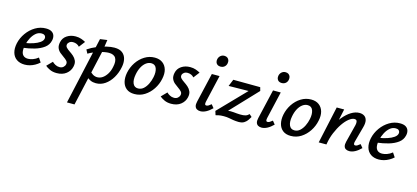

<svg xmlns="http://www.w3.org/2000/svg" viewBox="-70 -1223 4544 2091"><g transform="rotate(15 2201.5 -178.0)"><path d="M177 11Q123 11 86.5 -14Q50 -39 36.5 -85Q23 -131 36 -192Q50 -255 89 -309.5Q128 -364 183.5 -397Q239 -430 302 -430Q344 -430 367.5 -415Q391 -400 398.5 -374.5Q406 -349 399 -320Q388 -269 345 -237Q302 -205 240 -187Q178 -169 108 -161L112 -216Q168 -225 211.5 -239.5Q255 -254 282.5 -273.5Q310 -293 315 -315Q318 -324 316 -335.5Q314 -347 303.5 -356Q293 -365 271 -365Q234 -365 205.5 -340.5Q177 -316 157 -278Q137 -240 128 -198Q118 -157 121.5 -125.5Q125 -94 144 -77Q163 -60 196 -60Q220 -60 250.5 -70.5Q281 -81 309 -104L341 -56Q318 -35 291 -20Q264 -5 235.5 3Q207 11 177 11Z M537 10Q493 10 460 -5.5Q427 -21 408 -38L468 -99Q481 -85 503 -73Q525 -61 551 -61Q577 -61 593.5 -75.5Q610 -90 614 -109Q619 -131 605 -147Q591 -163 568 -178.5Q545 -194 523 -212.5Q501 -231 490 -257.5Q479 -284 487 -324Q497 -374 539 -402Q581 -430 637 -430Q673 -430 701 -420Q729 -410 750 -398L698 -330Q686 -345 667 -353.5Q648 -362 626 -362Q601 -362 585 -349.5Q569 -337 566 -321Q562 -301 576.5 -285.5Q591 -270 614.5 -254.5Q638 -239 660 -220Q682 -201 694.5 -173.5Q707 -146 698 -106Q687 -56 645 -23Q603 10 537 10Z M730 289 899 -470 979 -481 959 -348 815 289ZM979 6Q945 6 919 -5.5Q893 -17 875.5 -35Q858 -53 850 -73L885 -114Q904 -88 927.5 -74.5Q951 -61 976 -61Q1008 -61 1035.5 -79.5Q1063 -98 1085 -133Q1107 -168 1116 -215Q1131 -280 1110.5 -315.5Q1090 -351 1032 -351Q1012 -351 984 -346Q956 -341 925.5 -331.5Q895 -322 864 -309.5Q833 -297 807 -281L785 -323Q831 -354 884.5 -376Q938 -398 988.5 -409.5Q1039 -421 1076 -421Q1135 -421 1167 -395.5Q1199 -370 1208.5 -328Q1218 -286 1208 -238Q1195 -170 1162 -114.5Q1129 -59 1082 -26.5Q1035 6 979 6Z M1414 11Q1358 11 1324 -16Q1290 -43 1278.5 -89Q1267 -135 1278 -192Q1291 -257 1327 -311Q1363 -365 1415.5 -397.5Q1468 -430 1529 -430Q1583 -430 1618 -404Q1653 -378 1666 -333Q1679 -288 1666 -228Q1653 -164 1617 -109.5Q1581 -55 1529 -22Q1477 11 1414 11ZM1437 -58Q1472 -58 1498.5 -81.5Q1525 -105 1543.5 -143Q1562 -181 1570 -222Q1582 -281 1567 -321Q1552 -361 1508 -361Q1477 -361 1449.5 -340.5Q1422 -320 1402.5 -283.5Q1383 -247 1374 -198Q1362 -135 1378.5 -96.5Q1395 -58 1437 -58Z M1828 10Q1784 10 1751 -5.5Q1718 -21 1699 -38L1759 -99Q1772 -85 1794 -73Q1816 -61 1842 -61Q1868 -61 1884.5 -75.5Q1901 -90 1905 -109Q1910 -131 1896 -147Q1882 -163 1859 -178.5Q1836 -194 1814 -212.5Q1792 -231 1781 -257.5Q1770 -284 1778 -324Q1788 -374 1830 -402Q1872 -430 1928 -430Q1964 -430 1992 -420Q2020 -410 2041 -398L1989 -330Q1977 -345 1958 -353.5Q1939 -362 1917 -362Q1892 -362 1876 -349.5Q1860 -337 1857 -321Q1853 -301 1867.5 -285.5Q1882 -270 1905.5 -254.5Q1929 -239 1951 -220Q1973 -201 1985.5 -173.5Q1998 -146 1989 -106Q1978 -56 1936 -23Q1894 10 1828 10Z M2157 6Q2134 6 2117.5 -3.5Q2101 -13 2095 -33.5Q2089 -54 2097 -87L2174 -418H2261L2190 -111Q2186 -93 2188.5 -82Q2191 -71 2205 -71Q2216 -71 2228 -78Q2240 -85 2258 -100L2288 -63Q2254 -29 2221 -11.5Q2188 6 2157 6ZM2243 -520Q2223 -520 2209.5 -529Q2196 -538 2190.5 -554Q2185 -570 2189 -589Q2194 -613 2212 -629Q2230 -645 2256 -645Q2276 -645 2289.5 -635.5Q2303 -626 2308.5 -610Q2314 -594 2310 -574Q2305 -549 2287 -534.5Q2269 -520 2243 -520Z M2589 11Q2555 10 2529.5 6Q2504 2 2479 -3Q2454 -8 2420 -8Q2385 -8 2362 -3Q2339 2 2329 5L2315 -40L2657 -393L2676 -344L2384 -340L2416 -418L2720 -416L2731 -376L2396 -22L2342 -43Q2365 -55 2399.5 -67Q2434 -79 2475 -79Q2492 -79 2510.5 -77.5Q2529 -76 2548 -74Q2567 -72 2584 -72Q2621 -71 2644 -77.5Q2667 -84 2685 -103L2713 -78Q2691 -37 2669.5 -17.5Q2648 2 2628.5 6.5Q2609 11 2589 11Z M2847 6Q2824 6 2807.5 -3.5Q2791 -13 2785 -33.5Q2779 -54 2787 -87L2864 -418H2951L2880 -111Q2876 -93 2878.5 -82Q2881 -71 2895 -71Q2906 -71 2918 -78Q2930 -85 2948 -100L2978 -63Q2944 -29 2911 -11.5Q2878 6 2847 6ZM2933 -520Q2913 -520 2899.5 -529Q2886 -538 2880.5 -554Q2875 -570 2879 -589Q2884 -613 2902 -629Q2920 -645 2946 -645Q2966 -645 2979.5 -635.5Q2993 -626 2998.5 -610Q3004 -594 3000 -574Q2995 -549 2977 -534.5Q2959 -520 2933 -520Z M3177 11Q3121 11 3087 -16Q3053 -43 3041.5 -89Q3030 -135 3041 -192Q3054 -257 3090 -311Q3126 -365 3178.5 -397.5Q3231 -430 3292 -430Q3346 -430 3381 -404Q3416 -378 3429 -333Q3442 -288 3429 -228Q3416 -164 3380 -109.5Q3344 -55 3292 -22Q3240 11 3177 11ZM3200 -58Q3235 -58 3261.5 -81.5Q3288 -105 3306.5 -143Q3325 -181 3333 -222Q3345 -281 3330 -321Q3315 -361 3271 -361Q3240 -361 3212.5 -340.5Q3185 -320 3165.5 -283.5Q3146 -247 3137 -198Q3125 -135 3141.5 -96.5Q3158 -58 3200 -58Z M3836 6Q3814 6 3797.5 -3Q3781 -12 3775.5 -32.5Q3770 -53 3778 -85L3829 -286Q3835 -312 3830 -329.5Q3825 -347 3801 -347Q3775 -347 3741 -320.5Q3707 -294 3674.5 -246.5Q3642 -199 3615.5 -136Q3589 -73 3578 0H3515Q3539 -103 3575 -182Q3611 -261 3655.5 -315Q3700 -369 3746.5 -397Q3793 -425 3838 -425Q3870 -425 3892.5 -410.5Q3915 -396 3922.5 -365.5Q3930 -335 3917 -287L3869 -111Q3864 -93 3867 -82Q3870 -71 3884 -71Q3895 -71 3907 -78Q3919 -85 3937 -100L3967 -63Q3933 -29 3900 -11.5Q3867 6 3836 6ZM3491 0 3582 -418H3666L3577 0Z M4169 11Q4115 11 4078.5 -14Q4042 -39 4028.5 -85Q4015 -131 4028 -192Q4042 -255 4081 -309.5Q4120 -364 4175.5 -397Q4231 -430 4294 -430Q4336 -430 4359.5 -415Q4383 -400 4390.5 -374.5Q4398 -349 4391 -320Q4380 -269 4337 -237Q4294 -205 4232 -187Q4170 -169 4100 -161L4104 -216Q4160 -225 4203.5 -239.5Q4247 -254 4274.5 -273.5Q4302 -293 4307 -315Q4310 -324 4308 -335.5Q4306 -347 4295.5 -356Q4285 -365 4263 -365Q4226 -365 4197.5 -340.5Q4169 -316 4149 -278Q4129 -240 4120 -198Q4110 -157 4113.5 -125.5Q4117 -94 4136 -77Q4155 -60 4188 -60Q4212 -60 4242.5 -70.5Q4273 -81 4301 -104L4333 -56Q4310 -35 4283 -20Q4256 -5 4227.5 3Q4199 11 4169 11Z"/></g></svg>

Font: Ysabeau SemiBold
Style: Italic
Weight: 600
Italic angle: -12°
Designer: Christian Thalmann (Catharsis Fonts)
Version: Version 2.002